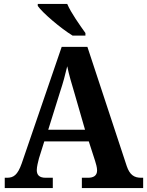

<svg xmlns="http://www.w3.org/2000/svg" viewBox="-20 -951 744 971"><path d="M347 -771H412V-784C385 -822 339 -886 320 -931H171V-921C195 -886 288 -807 347 -771ZM4 0H247V-52H211C179 -52 166 -66 166 -91C166 -108 173 -134 177 -150L204 -236H429L461 -137C465 -124 471 -105 471 -89C471 -62 452 -52 425 -52H394V0H704V-52H694C658 -52 636 -67 621 -111L422 -714H292L90 -125C69 -65 48 -52 15 -52H4ZM224 -295 284 -487C299 -532 310 -573 320 -616C329 -572 342 -529 356 -482L410 -295Z"/></svg>

Font: Noto Serif Hebrew SemiCondensed
Style: Bold
Weight: 700
Width: 4
Designer: Monotype Design Team
Foundry: Monotype Imaging Inc.
Version: Version 2.004